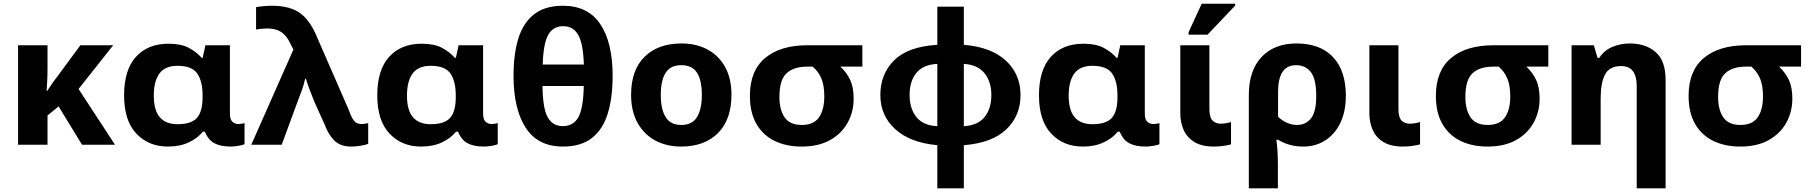

<svg xmlns="http://www.w3.org/2000/svg" viewBox="-20 -778 9748 1032"><path d="M412.1 -534.7H588.4L402.3 -299.8L598.1 0H420.9L294.9 -206.1L235.4 -157.2V0H77.1V-534.7H235.4V-411.1Q235.4 -371.6 233.6 -339.8Q231.9 -308.1 230.5 -289.6H233.9Q242.2 -302.2 255.1 -321.5Q268.1 -340.8 284.2 -361.3Z M882.8 9.8Q778.3 9.8 712.6 -60.1Q647 -129.9 647 -265.1Q647 -402.3 710.9 -472.7Q774.9 -543 885.3 -543Q953.6 -543 995.1 -520.8Q1036.6 -498.5 1064.5 -466.8H1069.3L1084 -534.7H1215.8V-168Q1215.8 -135.3 1229.5 -123.3Q1243.2 -111.3 1261.7 -111.3Q1269.5 -111.3 1279.8 -113Q1290 -114.7 1294.4 -116.2V-2.9Q1286.1 1.5 1262.5 5.6Q1238.8 9.8 1220.2 9.8Q1167 9.8 1133.3 -7.6Q1099.6 -24.9 1081.1 -70.3H1070.3Q1043.9 -36.6 996.1 -13.4Q948.2 9.8 882.8 9.8ZM934.1 -110.4Q1008.3 -110.4 1038.6 -144.5Q1068.8 -178.7 1068.8 -254.4V-266.1Q1068.8 -341.8 1040 -383.1Q1011.2 -424.3 934.1 -424.3Q867.2 -424.3 836.9 -382.8Q806.6 -341.3 806.6 -264.2Q806.6 -185.5 838.9 -147.9Q871.1 -110.4 934.1 -110.4Z M1868.7 9.8Q1808.6 9.8 1776.6 -23.2Q1744.6 -56.2 1727.1 -103.5L1667.5 -236.3Q1654.8 -268.1 1642.6 -300.8Q1630.4 -333.5 1624.5 -354.5H1620.1Q1614.7 -327.6 1603.3 -295.2Q1591.8 -262.7 1582 -238.8L1494.1 0H1330.6L1557.1 -511.7L1540.5 -543.5Q1522 -585.4 1492.4 -605.2Q1462.9 -625 1417 -625Q1404.3 -625 1387.7 -623.5Q1371.1 -622.1 1356.4 -619.1V-739.3Q1371.1 -742.7 1396.7 -744.9Q1422.4 -747.1 1441.4 -747.1Q1507.3 -747.1 1553.2 -729Q1599.1 -710.9 1631.8 -670.4Q1664.6 -629.9 1690.9 -562.5L1851.6 -194.3Q1864.7 -157.2 1875.5 -139.6Q1886.2 -122.1 1897.7 -116.7Q1909.2 -111.3 1923.8 -111.3Q1932.1 -111.3 1940.9 -112.8Q1949.7 -114.3 1959 -116.2V-5.4Q1946.3 1 1917.5 5.4Q1888.7 9.8 1868.7 9.8Z M2243.7 9.8Q2139.2 9.8 2073.5 -60.1Q2007.8 -129.9 2007.8 -265.1Q2007.8 -402.3 2071.8 -472.7Q2135.7 -543 2246.1 -543Q2314.5 -543 2356 -520.8Q2397.5 -498.5 2425.3 -466.8H2430.2L2444.8 -534.7H2576.7V-168Q2576.7 -135.3 2590.3 -123.3Q2604 -111.3 2622.6 -111.3Q2630.4 -111.3 2640.6 -113Q2650.9 -114.7 2655.3 -116.2V-2.9Q2647 1.5 2623.3 5.6Q2599.6 9.8 2581.1 9.8Q2527.8 9.8 2494.1 -7.6Q2460.4 -24.9 2441.9 -70.3H2431.2Q2404.8 -36.6 2356.9 -13.4Q2309.1 9.8 2243.7 9.8ZM2294.9 -110.4Q2369.1 -110.4 2399.4 -144.5Q2429.7 -178.7 2429.7 -254.4V-266.1Q2429.7 -341.8 2400.9 -383.1Q2372.1 -424.3 2294.9 -424.3Q2228 -424.3 2197.8 -382.8Q2167.5 -341.3 2167.5 -264.2Q2167.5 -185.5 2199.7 -147.9Q2231.9 -110.4 2294.9 -110.4Z M3005.9 9.8Q2871.1 9.8 2805.7 -91.3Q2740.2 -192.4 2740.2 -371.1Q2740.2 -488.8 2766.6 -572.8Q2793 -656.7 2851.6 -701.9Q2910.2 -747.1 3005.9 -747.1Q3140.6 -747.1 3206.8 -647.9Q3272.9 -548.8 3272.9 -371.1Q3272.9 -252 3246.3 -166.7Q3219.7 -81.5 3161.1 -35.9Q3102.5 9.8 3005.9 9.8ZM2897 -431.2H3118.2Q3114.7 -543 3088.1 -590.1Q3061.5 -637.2 3007.3 -637.2Q2952.1 -637.2 2926.3 -590.1Q2900.4 -543 2897 -431.2ZM3005.9 -100.1Q3062 -100.1 3088.9 -148.4Q3115.7 -196.8 3117.7 -315.9H2896Q2897 -198.2 2923.1 -149.2Q2949.2 -100.1 3005.9 -100.1Z M3911.6 -268.6Q3911.6 -134.8 3838.9 -62.5Q3766.1 9.8 3640.6 9.8Q3563 9.8 3502.4 -22.7Q3441.9 -55.2 3407 -117.4Q3372.1 -179.7 3372.1 -268.6Q3372.1 -401.4 3444.6 -472.9Q3517.1 -544.4 3643.6 -544.4Q3721.7 -544.4 3782.2 -512.2Q3842.8 -480 3877.2 -418.5Q3911.6 -356.9 3911.6 -268.6ZM3531.7 -268.6Q3531.7 -191.4 3557.6 -148.9Q3583.5 -106.4 3642.6 -106.4Q3700.7 -106.4 3726.6 -148.9Q3752.4 -191.4 3752.4 -268.6Q3752.4 -345.7 3726.6 -386.7Q3700.7 -427.7 3641.6 -427.7Q3584 -427.7 3557.9 -386.7Q3531.7 -345.7 3531.7 -268.6Z M4288.6 9.8Q4205.6 9.8 4142.8 -21Q4080.1 -51.8 4045.4 -112.5Q4010.7 -173.3 4010.7 -263.2Q4010.7 -397.5 4092.5 -466.1Q4174.3 -534.7 4319.8 -534.7H4615.2V-419.9H4497.1Q4531.7 -387.2 4550 -347.9Q4568.4 -308.6 4568.4 -247.6Q4568.4 -177.7 4536.4 -119.1Q4504.4 -60.5 4442.1 -25.4Q4379.9 9.8 4288.6 9.8ZM4289.6 -106.4Q4354 -106.4 4382.3 -147.5Q4410.6 -188.5 4410.6 -259.8Q4410.6 -319.3 4394.5 -356.9Q4378.4 -394.5 4348.1 -419.9H4319.8Q4246.1 -419.9 4207.8 -384.3Q4169.4 -348.6 4169.4 -257.3Q4169.4 -188 4197.3 -147.2Q4225.1 -106.4 4289.6 -106.4Z M5160.6 234.4H5018.1V2.4Q4871.1 -11.2 4791.5 -84Q4711.9 -156.7 4711.9 -267.1Q4711.9 -380.9 4786.6 -454.3Q4861.3 -527.8 5018.1 -537.1V-742.2H5160.6V-537.1Q5308.6 -524.9 5387 -451.7Q5465.3 -378.4 5465.3 -267.1Q5465.3 -156.2 5389.2 -83Q5313 -9.8 5160.6 2.4ZM5018.1 -99.6V-434.6Q4943.4 -431.2 4906.2 -387Q4869.1 -342.8 4869.1 -267.1Q4869.1 -194.8 4905.3 -149.2Q4941.4 -103.5 5018.1 -99.6ZM5160.6 -434.6V-99.6Q5236.3 -104 5272.5 -149.4Q5308.6 -194.8 5308.6 -267.1Q5308.6 -338.4 5271.7 -384.3Q5234.9 -430.2 5160.6 -434.6Z M5800.3 9.8Q5695.8 9.8 5630.1 -60.1Q5564.5 -129.9 5564.5 -265.1Q5564.5 -402.3 5628.4 -472.7Q5692.4 -543 5802.7 -543Q5871.1 -543 5912.6 -520.8Q5954.1 -498.5 5981.9 -466.8H5986.8L6001.5 -534.7H6133.3V-168Q6133.3 -135.3 6147 -123.3Q6160.6 -111.3 6179.2 -111.3Q6187 -111.3 6197.3 -113Q6207.5 -114.7 6211.9 -116.2V-2.9Q6203.6 1.5 6179.9 5.6Q6156.2 9.8 6137.7 9.8Q6084.5 9.8 6050.8 -7.6Q6017.1 -24.9 5998.5 -70.3H5987.8Q5961.4 -36.6 5913.6 -13.4Q5865.7 9.8 5800.3 9.8ZM5851.6 -110.4Q5925.8 -110.4 5956.1 -144.5Q5986.3 -178.7 5986.3 -254.4V-266.1Q5986.3 -341.8 5957.5 -383.1Q5928.7 -424.3 5851.6 -424.3Q5784.7 -424.3 5754.4 -382.8Q5724.1 -341.3 5724.1 -264.2Q5724.1 -185.5 5756.3 -147.9Q5788.6 -110.4 5851.6 -110.4Z M6505.4 9.8Q6439.5 9.8 6399.7 -14.6Q6359.9 -39.1 6342 -79.8Q6324.2 -120.6 6324.2 -169.4V-534.7H6480.5V-194.3Q6480.5 -146 6497.8 -129.6Q6515.1 -113.3 6539.1 -113.3Q6555.7 -113.3 6568.8 -115.5Q6582 -117.7 6596.7 -122.1V-2Q6579.6 2.9 6554 6.3Q6528.3 9.8 6505.4 9.8ZM6470.7 -591.8H6368.7V-605L6439 -757.8H6619.1V-748Z M6848.6 234.4H6692.4V-267.6Q6692.4 -398.9 6761 -471.7Q6829.6 -544.4 6948.2 -544.4Q7076.2 -544.4 7145 -471.2Q7213.9 -397.9 7213.9 -263.7Q7213.9 -178.7 7184.3 -117.4Q7154.8 -56.2 7103 -23.2Q7051.3 9.8 6983.9 9.8Q6945.3 9.8 6911.1 0Q6877 -9.8 6850.6 -26.4H6840.3Q6843.8 -6.3 6846.2 30Q6848.6 66.4 6848.6 101.6ZM6950.7 -106.4Q6998.5 -106.4 7026.6 -141.6Q7054.7 -176.8 7054.7 -262.2Q7054.7 -353 7025.9 -390.4Q6997.1 -427.7 6946.3 -427.7Q6849.6 -427.7 6849.6 -284.2V-150.4Q6869.6 -130.9 6896 -118.7Q6922.4 -106.4 6950.7 -106.4Z M7521.5 9.8Q7455.6 9.8 7415.8 -14.6Q7376 -39.1 7358.2 -79.8Q7340.3 -120.6 7340.3 -169.4V-534.7H7496.6V-194.3Q7496.6 -146 7513.9 -129.6Q7531.2 -113.3 7555.2 -113.3Q7571.8 -113.3 7585 -115.5Q7598.1 -117.7 7612.8 -122.1V-2Q7595.7 2.9 7570.1 6.3Q7544.4 9.8 7521.5 9.8Z M7975.6 9.8Q7892.6 9.8 7829.8 -21Q7767.1 -51.8 7732.4 -112.5Q7697.8 -173.3 7697.8 -263.2Q7697.8 -397.5 7779.5 -466.1Q7861.3 -534.7 8006.8 -534.7H8302.2V-419.9H8184.1Q8218.8 -387.2 8237.1 -347.9Q8255.4 -308.6 8255.4 -247.6Q8255.4 -177.7 8223.4 -119.1Q8191.4 -60.5 8129.2 -25.4Q8066.9 9.8 7975.6 9.8ZM7976.6 -106.4Q8041 -106.4 8069.3 -147.5Q8097.7 -188.5 8097.7 -259.8Q8097.7 -319.3 8081.5 -356.9Q8065.4 -394.5 8035.2 -419.9H8006.8Q7933.1 -419.9 7894.8 -384.3Q7856.4 -348.6 7856.4 -257.3Q7856.4 -188 7884.3 -147.2Q7912.1 -106.4 7976.6 -106.4Z M8932.6 234.4H8777.3V-316.9Q8777.3 -367.2 8757.1 -395Q8736.8 -422.9 8693.8 -422.9Q8630.9 -422.9 8607.2 -377.7Q8583.5 -332.5 8583.5 -248V0H8427.2V-534.7H8546.9L8566.9 -466.8H8576.2Q8602.5 -507.8 8647 -526.1Q8691.4 -544.4 8740.2 -544.4Q8825.7 -544.4 8879.2 -497.8Q8932.6 -451.2 8932.6 -348.1Z M9334 9.8Q9251 9.8 9188.2 -21Q9125.5 -51.8 9090.8 -112.5Q9056.2 -173.3 9056.2 -263.2Q9056.2 -397.5 9137.9 -466.1Q9219.7 -534.7 9365.2 -534.7H9660.6V-419.9H9542.5Q9577.1 -387.2 9595.5 -347.9Q9613.8 -308.6 9613.8 -247.6Q9613.8 -177.7 9581.8 -119.1Q9549.8 -60.5 9487.5 -25.4Q9425.3 9.8 9334 9.8ZM9335 -106.4Q9399.4 -106.4 9427.7 -147.5Q9456.1 -188.5 9456.1 -259.8Q9456.1 -319.3 9439.9 -356.9Q9423.8 -394.5 9393.6 -419.9H9365.2Q9291.5 -419.9 9253.2 -384.3Q9214.8 -348.6 9214.8 -257.3Q9214.8 -188 9242.7 -147.2Q9270.5 -106.4 9335 -106.4Z"/></svg>

Font: Lunasima
Style: Bold
Weight: 700
Designer: The DocRepair Project, Monotype Design Team
Foundry: Google
Version: Version 2.009